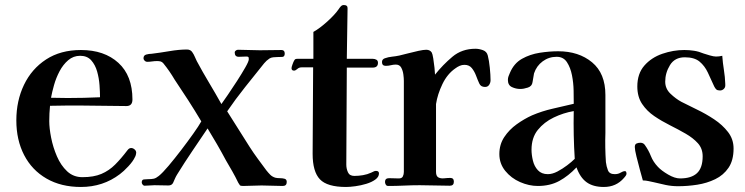

<svg xmlns="http://www.w3.org/2000/svg" viewBox="-20 -738 2963 764"><path d="M378 -351Q378 -371 376 -399Q374 -427 366.5 -453.5Q359 -480 343 -498Q327 -516 299 -516Q272 -516 251.5 -498.5Q231 -481 217 -454.5Q203 -428 195 -399.5Q187 -371 183 -349Q200 -349 216.5 -348.5Q233 -348 249 -348Q314 -348 378 -351ZM522 -130Q522 -127 520.5 -121.5Q519 -116 517 -113Q510 -97 491 -76.5Q472 -56 457 -45Q390 6 302 6Q223 6 165 -27.5Q107 -61 76 -121Q45 -181 45 -259Q45 -337 75.5 -400.5Q106 -464 163.5 -501.5Q221 -539 302 -539Q395 -539 451 -488Q507 -437 507 -342Q507 -316 483 -316Q439 -316 395 -317Q351 -318 307 -318Q275 -318 243 -318Q211 -318 179 -317Q176 -287 176 -256Q176 -228 183.5 -190Q191 -152 206.5 -116Q222 -80 247 -56.5Q272 -33 308 -33Q353 -33 383.5 -46Q414 -59 438 -83Q462 -107 487 -140Q490 -144 493.5 -146.5Q497 -149 502 -149Q509 -149 515.5 -143.5Q522 -138 522 -130Z M1121 -14Q1121 2 1105 2Q1084 2 1063 1Q1042 0 1021 0Q1002 0 983.5 1Q965 2 947 2Q937 2 934.5 -1Q932 -4 928 -11Q917 -34 904.5 -56Q892 -78 879 -100Q862 -132 843.5 -164Q825 -196 806 -227Q775 -181 744.5 -136Q714 -91 685 -44Q680 -36 676.5 -28Q673 -20 669 -11Q664 0 650 0Q637 0 623 -0.5Q609 -1 595 -1Q585 -1 575.5 0Q566 1 555 1Q551 1 547.5 -3.5Q544 -8 544 -12Q544 -23 552.5 -24Q561 -25 569 -25Q583 -25 592 -27Q601 -29 612 -38Q627 -50 651 -78.5Q675 -107 701 -141Q727 -175 749 -206Q771 -237 781 -255Q756 -297 729 -339Q702 -381 675 -421Q665 -438 654 -454Q643 -470 630 -486Q625 -492 619 -493.5Q613 -495 605 -495Q595 -495 585 -493.5Q575 -492 565 -492Q560 -492 555.5 -496.5Q551 -501 551 -506Q551 -518 562 -521Q573 -524 583 -524Q616 -528 654.5 -534.5Q693 -541 724 -541Q739 -541 746 -529Q751 -522 755 -512.5Q759 -503 763 -495Q786 -452 811.5 -409.5Q837 -367 861 -324Q869 -335 886.5 -360.5Q904 -386 923 -415.5Q942 -445 956 -469.5Q970 -494 970 -502Q970 -509 968.5 -511Q967 -513 960 -513Q953 -513 945.5 -512.5Q938 -512 930 -512Q914 -512 914 -529Q914 -534 918.5 -537Q923 -540 927 -540Q949 -540 970.5 -539Q992 -538 1014 -538Q1035 -538 1057 -538.5Q1079 -539 1100 -539Q1113 -539 1113 -525Q1113 -512 1103 -511.5Q1093 -511 1083 -511Q1076 -511 1067 -510Q1058 -509 1052 -505Q1040 -497 1031 -486Q994 -440 955 -391Q916 -342 884 -295Q906 -260 928.5 -224.5Q951 -189 973 -154Q989 -129 1006 -106Q1023 -83 1040 -60Q1048 -50 1055.5 -42.5Q1063 -35 1075 -31Q1083 -29 1094 -29Q1105 -29 1113 -26.5Q1121 -24 1121 -14Z M1488 -48Q1488 -34 1473.5 -23.5Q1459 -13 1437.5 -6.5Q1416 0 1394 3Q1372 6 1357 6Q1282 6 1253 -24.5Q1224 -55 1224 -126Q1224 -212 1225 -298Q1226 -384 1226 -470H1180Q1170 -470 1163 -463.5Q1156 -457 1150 -457Q1140 -457 1140 -467Q1140 -471 1144 -482Q1148 -493 1150 -496Q1153 -502 1156 -503Q1159 -504 1165 -504H1227V-611Q1252 -625 1282 -652Q1312 -679 1328 -702Q1331 -707 1336 -712.5Q1341 -718 1348 -718Q1364 -718 1363 -704L1360 -504H1463Q1471 -504 1477.5 -500.5Q1484 -497 1484 -488Q1484 -469 1463 -469H1360L1358 -83Q1358 -67 1364.5 -52.5Q1371 -38 1390 -38Q1407 -38 1424.5 -41Q1442 -44 1457 -51Q1462 -53 1466.5 -55.5Q1471 -58 1476 -58Q1488 -58 1488 -48Z M1932 -419Q1932 -409 1926.5 -400.5Q1921 -392 1910 -392Q1893 -392 1887 -406Q1881 -419 1874.5 -436.5Q1868 -454 1857.5 -467Q1847 -480 1828 -480Q1818 -480 1809 -476Q1800 -472 1792 -466Q1760 -444 1740.5 -403.5Q1721 -363 1715 -324V-325Q1715 -288 1715 -251Q1715 -214 1715 -177V-54Q1715 -37 1724.5 -32Q1734 -27 1747.5 -28.5Q1761 -30 1772 -30Q1786 -30 1786 -15Q1786 1 1770 1Q1740 1 1710 0Q1680 -1 1650 -1Q1619 -1 1588 0.5Q1557 2 1525 2Q1518 2 1515 -3.5Q1512 -9 1512 -14Q1512 -29 1528 -29Q1538 -29 1547.5 -28.5Q1557 -28 1567 -28Q1579 -28 1583 -36Q1587 -44 1587 -54Q1587 -125 1587 -197Q1587 -269 1587 -340Q1587 -359 1587 -378Q1587 -397 1587 -416Q1587 -427 1585 -442Q1583 -457 1576.5 -469Q1570 -481 1555 -481Q1545 -481 1535.5 -478.5Q1526 -476 1515 -476Q1500 -476 1500 -491Q1500 -502 1511 -506Q1525 -511 1540 -512.5Q1555 -514 1569 -517Q1582 -520 1603 -525.5Q1624 -531 1644.5 -535.5Q1665 -540 1676 -540Q1691 -540 1698 -529Q1701 -524 1704 -505.5Q1707 -487 1709 -468Q1711 -449 1711 -441Q1742 -480 1780 -512Q1818 -544 1872 -544Q1886 -544 1901.5 -538.5Q1917 -533 1921 -517Q1926 -498 1929 -468.5Q1932 -439 1932 -419Z M2267 -106Q2264 -153 2263 -200.5Q2262 -248 2263 -296Q2222 -289 2183.5 -270.5Q2145 -252 2120 -221Q2095 -190 2095 -142Q2095 -122 2100.5 -99Q2106 -76 2120.5 -60.5Q2135 -45 2160 -45Q2178 -45 2198 -55.5Q2218 -66 2236.5 -80Q2255 -94 2267 -106ZM2473 -47Q2473 -43 2469.5 -38Q2466 -33 2463 -30Q2432 6 2383 6Q2340 6 2314 -13Q2288 -32 2274 -72Q2242 -38 2205.5 -18Q2169 2 2120 2Q2085 2 2049.5 -13.5Q2014 -29 1990.5 -58Q1967 -87 1967 -125Q1967 -163 1986.5 -192.5Q2006 -222 2036 -243.5Q2066 -265 2097 -279Q2137 -296 2179 -305.5Q2221 -315 2263 -325V-329Q2263 -347 2262.5 -377.5Q2262 -408 2256 -438.5Q2250 -469 2236 -490.5Q2222 -512 2195 -512Q2164 -512 2139.5 -494Q2115 -476 2105 -446Q2103 -437 2102 -428.5Q2101 -420 2099 -411Q2097 -395 2080.5 -389.5Q2064 -384 2050 -384Q2033 -384 2017 -391.5Q2001 -399 2001 -420Q2001 -428 2003.5 -434.5Q2006 -441 2009 -448Q2025 -486 2057 -504Q2089 -522 2127.5 -528Q2166 -534 2201 -534Q2283 -534 2336 -490Q2389 -446 2389 -360V-209Q2388 -181 2388.5 -151.5Q2389 -122 2391 -93Q2393 -76 2399 -60.5Q2405 -45 2426 -45Q2440 -45 2449.5 -51Q2459 -57 2467 -57Q2471 -57 2472 -53Q2473 -49 2473 -47Z M2899 -147Q2899 -100 2879 -70.5Q2859 -41 2826 -25Q2793 -9 2754.5 -3Q2716 3 2678 3Q2653 3 2629 -2Q2605 -7 2581 -13Q2571 -15 2560 -17.5Q2549 -20 2538 -20Q2534 -34 2526.5 -61.5Q2519 -89 2512.5 -115.5Q2506 -142 2506 -153Q2506 -164 2513 -167Q2520 -170 2528 -170Q2540 -170 2546 -161Q2561 -140 2570 -117Q2579 -94 2598 -74Q2612 -59 2638.5 -43.5Q2665 -28 2686 -28Q2731 -28 2753.5 -49Q2776 -70 2776 -116Q2776 -147 2757 -168Q2738 -189 2708.5 -206Q2679 -223 2646 -239.5Q2613 -256 2583.5 -276Q2554 -296 2535 -324.5Q2516 -353 2516 -394Q2516 -445 2544 -477Q2572 -509 2615.5 -524Q2659 -539 2703 -539Q2723 -539 2742 -536Q2761 -533 2780 -525Q2789 -522 2804.5 -517.5Q2820 -513 2829 -513Q2842 -513 2854 -516Q2856 -488 2860.5 -460Q2865 -432 2866 -404V-401Q2867 -391 2860.5 -384.5Q2854 -378 2845 -378Q2835 -378 2830.5 -382Q2826 -386 2822 -394Q2809 -423 2796.5 -449.5Q2784 -476 2763.5 -493Q2743 -510 2705 -510Q2665 -510 2646 -479Q2627 -448 2627 -413Q2627 -385 2648 -365Q2669 -345 2691 -333Q2718 -319 2753.5 -302Q2789 -285 2822 -263Q2855 -241 2877 -212.5Q2899 -184 2899 -147Z"/></svg>

Font: Kaisei Opti
Style: Bold
Weight: 700
Designer: Font-Kai, 金井和夫
Foundry: KAZUO KANAI
Version: Version 5.003